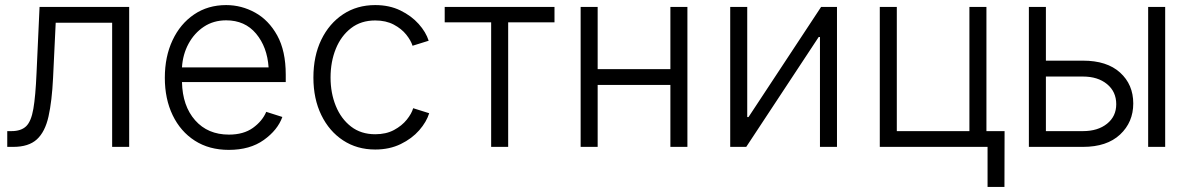

<svg xmlns="http://www.w3.org/2000/svg" viewBox="-20 -573 4649 749"><path d="M8.3 0V-61.5H24.9Q62 -61.5 81.8 -80.3Q101.6 -99.1 110.1 -148.4Q118.7 -197.8 122.6 -289.6L134.3 -545.9H483.9V0H417.5V-484.4H197.3L187 -269Q182.6 -178.2 169.2 -118.4Q155.8 -58.6 123.8 -29.3Q91.8 0 31.7 0Z M872.6 11.7Q795.9 11.7 740 -24.2Q684.1 -60.1 653.6 -123.5Q623 -187 623 -269.5Q623 -352.1 653.1 -416Q683.1 -480 737.1 -516.6Q791 -553.2 862.3 -553.2Q921.9 -553.2 975.1 -523.9Q1028.3 -494.6 1061.5 -434.6Q1094.7 -374.5 1094.7 -281.7V-252.9H689.9Q691.9 -159.7 741.2 -103.8Q790.5 -47.9 873 -47.9Q930.2 -47.9 966.8 -74.2Q1003.4 -100.6 1018.6 -136.7L1081.5 -116.7Q1063 -65.4 1009 -26.9Q955.1 11.7 872.6 11.7ZM689.9 -310.1H1027.8Q1022.5 -389.6 979 -441.7Q935.5 -493.7 862.3 -493.7Q813 -493.7 775.4 -468.8Q737.8 -443.8 715.3 -402.1Q692.9 -360.4 689.9 -310.1Z M1443.8 10.3Q1372.6 10.3 1318.4 -25.4Q1264.2 -61 1233.4 -124.3Q1202.6 -187.5 1202.6 -270.5Q1202.6 -354.5 1233.4 -418Q1264.2 -481.4 1318.4 -517.3Q1372.6 -553.2 1443.8 -553.2Q1499 -553.2 1542 -532.2Q1585 -511.2 1613.3 -479.5Q1641.6 -447.8 1652.3 -414.1L1589.4 -394.5Q1583 -415 1564.7 -438Q1546.4 -460.9 1515.9 -477.1Q1485.4 -493.2 1443.8 -493.2Q1388.2 -493.2 1349.4 -463.1Q1310.5 -433.1 1290 -382.6Q1269.5 -332 1269.5 -270.5Q1269.5 -210 1290 -159.7Q1310.5 -109.4 1349.4 -79.3Q1388.2 -49.3 1443.8 -49.3Q1486.3 -49.3 1517.1 -65.9Q1547.9 -82.5 1566.9 -106.2Q1585.9 -129.9 1591.8 -150.9L1654.3 -131.3Q1644 -97.7 1615.5 -64.9Q1586.9 -32.2 1543.2 -11Q1499.5 10.3 1443.8 10.3Z M1896 0V-485.8H1714.8V-545.9H2143.1V-485.8H1962.4V0Z M2311.5 -545.9V-303.2H2595.2V-545.9H2661.6V0H2595.2V-241.7H2311.5V0H2245.1V-545.9Z M3245.1 0H3178.7V-428.7H3173.8L2891.1 0H2828.6V-545.9H2895V-116.2H2899.9L3183.1 -545.9H3245.1Z M3412.1 0V-545.9H3478.5V-61.5H3761.7V-545.9H3828.1V0ZM3832.5 156.2V0H3790.5V-61.5H3898.9L3898.4 156.2Z M4060.1 -336.4H4204.6Q4298.3 -336.4 4349.6 -289.8Q4400.9 -243.2 4400.9 -169.4Q4400.9 -96.2 4349.4 -48.1Q4297.9 0 4204.6 0H3993.7V-545.9H4060.1ZM4060.1 -274.4V-61.5H4204.6Q4262.7 -61.5 4298.6 -90.3Q4334.5 -119.1 4334.5 -166.5Q4334.5 -215.3 4298.6 -244.9Q4262.7 -274.4 4204.6 -274.4ZM4459 0V-545.9H4525.4V0Z"/></svg>

Font: Inter Light
Style: Regular
Weight: 300
Designer: Rasmus Andersson
Foundry: rsms
Version: Version 4.000;git-a52131595